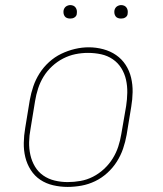

<svg xmlns="http://www.w3.org/2000/svg" viewBox="-20 -727 640 755"><path d="M246 8Q217 8 189 1.5Q161 -5 138.5 -20Q116 -35 101 -58.5Q86 -82 79.5 -109Q73 -136 73.5 -165Q74 -194 79 -223L97 -333Q102 -361 111 -387.5Q120 -414 135.5 -438.5Q151 -463 173 -483Q195 -503 221 -515.5Q247 -528 274.5 -534.5Q302 -541 329 -541Q358 -541 386 -533.5Q414 -526 436.5 -510.5Q459 -495 474 -472Q489 -449 495.5 -421.5Q502 -394 501.5 -365Q501 -336 496 -307L478 -197Q473 -169 464 -142.5Q455 -116 439.5 -91.5Q424 -67 402 -47Q380 -27 354 -14.5Q328 -2 300.5 3Q273 8 246 8ZM246 -11Q271 -11 296.5 -15.5Q322 -20 345.5 -32Q369 -44 389 -62.5Q409 -81 423 -103.5Q437 -126 445 -150.5Q453 -175 457 -200L476 -310Q480 -336 480.5 -362.5Q481 -389 475.5 -413.5Q470 -438 457 -459Q444 -480 423.5 -494Q403 -508 378 -513.5Q353 -519 326 -519Q301 -519 276.5 -514Q252 -509 228.5 -497Q205 -485 185 -466.5Q165 -448 151.5 -426Q138 -404 130 -379.5Q122 -355 118 -330L100 -220Q95 -194 94.5 -168Q94 -142 99.5 -117.5Q105 -93 117.5 -72Q130 -51 150 -37Q170 -23 195 -17Q220 -11 246 -11ZM456 -654Q450 -654 444 -656Q438 -658 434.5 -663Q431 -668 430 -674Q429 -680 430 -686Q431 -691 433.5 -695Q436 -699 439.5 -701.5Q443 -704 447.5 -705.5Q452 -707 456 -707Q463 -707 468.5 -704.5Q474 -702 477.5 -697Q481 -692 482 -686Q483 -680 482 -674Q482 -669 479.5 -665Q477 -661 473 -658.5Q469 -656 465 -655Q461 -654 456 -654ZM256 -654Q250 -654 244 -656Q238 -658 234.5 -663Q231 -668 230 -674Q229 -680 230 -686Q231 -691 233.5 -695Q236 -699 239.5 -701.5Q243 -704 247.5 -705.5Q252 -707 256 -707Q263 -707 268.5 -704.5Q274 -702 277.5 -697Q281 -692 282 -686Q283 -680 282 -674Q282 -669 279.5 -665Q277 -661 273 -658.5Q269 -656 265 -655Q261 -654 256 -654Z"/></svg>

Font: Iosevka Curly Slab ThExObl
Style: Regular
Weight: 100
Width: 7
Italic angle: -9°
Monospace: yes
Designer: Belleve Invis
Foundry: Belleve Invis
Version: Version 11.1.0; ttfautohint (v1.8.3)